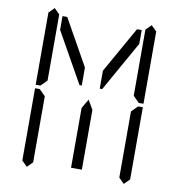

<svg xmlns="http://www.w3.org/2000/svg" viewBox="-96 -1042 1008 1084"><g transform="rotate(10 408.0 -500.0)"><path d="M181 -839V-918H208L356 -654V-551H343ZM99 -924 130 -955 161 -924V-918V-875V-545L126 -510H99ZM439 -83H377V-382V-426L408 -479L439 -426V-229ZM161 -76 130 -45 99 -76V-490H126L161 -455V-125V-83ZM608 -918H635V-839L473 -551H459V-654ZM655 -924 686 -955 717 -924V-510H690L655 -545V-550V-875V-918ZM717 -76 686 -45 655 -76V-83V-125V-455L690 -490H717Z"/></g></svg>

Font: DSEG14 Classic
Style: Light
Weight: 300
Designer: Keshikan(Twitter:@keshinomi_88pro)
Version: Version 0.46